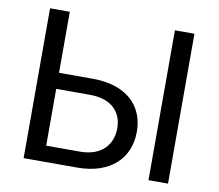

<svg xmlns="http://www.w3.org/2000/svg" viewBox="-78 -804 1023 897"><g transform="rotate(10 433.0 -355.5)"><path d="M182.6 -421.4V-710.9H88.9V0H342.8C500 0 588.4 -86.9 588.4 -212.4C588.4 -338.9 500 -421.4 342.8 -421.4ZM182.6 -345.2H342.8C450.2 -345.2 495.6 -285.2 495.6 -213.4C495.6 -140.6 450.2 -75.7 342.8 -75.7H182.6ZM773.9 -710.9H681.2V0H773.9Z"/></g></svg>

Font: Bert Sans
Style: Regular
Weight: 400
Designer: Christian Robertson (Google), Cristiano Sobral
Foundry: Google, Cristiano Sobral
Version: Version 3.101